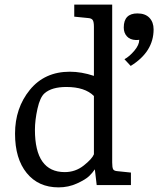

<svg xmlns="http://www.w3.org/2000/svg" viewBox="-20 -817 687 830"><path d="M644 -690Q644 -593 545 -532L518 -561Q540 -573 561 -598Q582 -623 582 -645Q578 -644 567 -644Q542 -645 528.5 -660Q515 -675 515 -698Q515 -759 574 -759Q608 -759 626 -740Q644 -721 644 -690ZM386 -150V-402Q347 -441 267 -441Q204 -441 173 -414Q153 -397 142 -347Q131 -297 131 -256Q131 -73 260 -73Q306 -73 342 -101.5Q378 -130 386 -150ZM465 -797V-115Q465 -93 469 -85.5Q473 -78 488 -77L546 -71V-17H398L390 -85Q380 -70 365 -55.5Q350 -41 313 -24Q276 -7 233 -7Q146 -7 95.5 -69Q45 -131 45 -239Q45 -350 109 -428.5Q173 -507 282 -507Q332 -507 386 -489V-701Q386 -722 381 -730Q376 -738 361 -739L301 -745V-797Z"/></svg>

Font: Enriqueta
Style: Regular
Weight: 400
Designer: Viviana Monsalve, Gustavo Ibarra
Foundry: Viviana Monsalve, Gustavo Ibarra
Version: Version 1.002